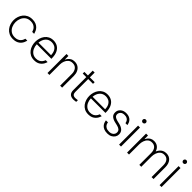

<svg xmlns="http://www.w3.org/2000/svg" viewBox="378 -2250 3787 3787"><g transform="rotate(45 2272.0 -356.0)"><path d="M317 10Q253 10 205.5 -13.5Q158 -37 126.5 -76Q95 -115 79 -164.5Q63 -214 63 -265Q63 -316 79 -365Q95 -414 126.5 -453.5Q158 -493 205.5 -516.5Q253 -540 317 -540Q377 -540 417.5 -522Q458 -504 482.5 -477Q507 -450 519.5 -423Q532 -396 536.5 -378Q541 -360 541 -360H487Q487 -360 483.5 -373Q480 -386 470.5 -405.5Q461 -425 442 -444.5Q423 -464 393 -477Q363 -490 318 -490Q251 -490 206.5 -457.5Q162 -425 140 -373.5Q118 -322 118 -265Q118 -208 140 -156.5Q162 -105 206.5 -72.5Q251 -40 318 -40Q363 -40 393 -53Q423 -66 442 -85.5Q461 -105 470.5 -124.5Q480 -144 483.5 -157Q487 -170 487 -170H541Q541 -170 536.5 -152Q532 -134 519.5 -107Q507 -80 482.5 -53Q458 -26 417.5 -8Q377 10 317 10Z M910 10Q847 10 801 -14Q755 -38 725.5 -78Q696 -118 681.5 -166.5Q667 -215 667 -265Q667 -315 681.5 -364Q696 -413 725.5 -453Q755 -493 800 -516.5Q845 -540 906 -540Q972 -540 1022.5 -509.5Q1073 -479 1101.5 -418.5Q1130 -358 1130 -268V-252H724Q725 -195 747.5 -146.5Q770 -98 811 -69Q852 -40 910 -40Q959 -40 990.5 -57Q1022 -74 1039 -96.5Q1056 -119 1063 -136.5Q1070 -154 1070 -154H1123Q1123 -154 1118 -137.5Q1113 -121 1100 -96.5Q1087 -72 1063 -47.5Q1039 -23 1002 -6.5Q965 10 910 10ZM725 -298H1075Q1072 -369 1047.5 -411Q1023 -453 986 -471.5Q949 -490 906 -490Q827 -490 779.5 -437Q732 -384 725 -298Z M1274 0V-530H1328V-431H1332Q1340 -450 1359 -475.5Q1378 -501 1412 -520.5Q1446 -540 1497 -540Q1555 -540 1596.5 -512.5Q1638 -485 1660 -437.5Q1682 -390 1682 -330V0H1627V-328Q1627 -398 1591.5 -444.5Q1556 -491 1488 -491Q1432 -491 1397 -461Q1362 -431 1345 -386Q1328 -341 1328 -294V0Z M2006 10Q1872 10 1872 -121V-484H1773V-530H1872V-664H1926V-530H2060V-484H1926V-121Q1926 -83 1945.5 -60.5Q1965 -38 2012 -38Q2034 -38 2055.5 -42Q2077 -46 2077 -46V1Q2077 1 2055 5.5Q2033 10 2006 10Z M2419 10Q2356 10 2310 -14Q2264 -38 2234.5 -78Q2205 -118 2190.5 -166.5Q2176 -215 2176 -265Q2176 -315 2190.5 -364Q2205 -413 2234.5 -453Q2264 -493 2309 -516.5Q2354 -540 2415 -540Q2481 -540 2531.5 -509.5Q2582 -479 2610.5 -418.5Q2639 -358 2639 -268V-252H2233Q2234 -195 2256.5 -146.5Q2279 -98 2320 -69Q2361 -40 2419 -40Q2468 -40 2499.5 -57Q2531 -74 2548 -96.5Q2565 -119 2572 -136.5Q2579 -154 2579 -154H2632Q2632 -154 2627 -137.5Q2622 -121 2609 -96.5Q2596 -72 2572 -47.5Q2548 -23 2511 -6.5Q2474 10 2419 10ZM2234 -298H2584Q2581 -369 2556.5 -411Q2532 -453 2495 -471.5Q2458 -490 2415 -490Q2336 -490 2288.5 -437Q2241 -384 2234 -298Z M2951 10Q2892 10 2854 -6.5Q2816 -23 2794.5 -48Q2773 -73 2763.5 -97.5Q2754 -122 2752 -138.5Q2750 -155 2750 -155H2806Q2806 -155 2809 -137.5Q2812 -120 2825 -97.5Q2838 -75 2868 -57.5Q2898 -40 2952 -40Q3006 -40 3040 -69Q3074 -98 3074 -141Q3074 -184 3045.5 -206.5Q3017 -229 2974 -239L2906 -255Q2846 -268 2806 -300Q2766 -332 2766 -394Q2766 -459 2813.5 -499.5Q2861 -540 2935 -540Q2986 -540 3019.5 -524.5Q3053 -509 3072 -486.5Q3091 -464 3100 -441.5Q3109 -419 3111.5 -403.5Q3114 -388 3114 -388H3060Q3060 -388 3057 -403.5Q3054 -419 3042.5 -439.5Q3031 -460 3005.5 -475.5Q2980 -491 2936 -491Q2878 -491 2849 -462.5Q2820 -434 2820 -396Q2820 -360 2845.5 -339.5Q2871 -319 2915 -308L2983 -292Q3051 -276 3090 -239.5Q3129 -203 3129 -142Q3129 -101 3107 -66.5Q3085 -32 3045 -11Q3005 10 2951 10Z M3297 -634Q3278 -634 3265.5 -647Q3253 -660 3253 -678Q3253 -696 3265.5 -709Q3278 -722 3297 -722Q3316 -722 3329 -709Q3342 -696 3342 -678Q3342 -660 3329 -647Q3316 -634 3297 -634ZM3271 0V-530H3325V0Z M3494 0V-530H3548V-435H3552Q3561 -453 3580 -478Q3599 -503 3631.5 -521.5Q3664 -540 3713 -540Q3774 -540 3816.5 -507.5Q3859 -475 3877 -417H3879Q3892 -448 3915 -476.5Q3938 -505 3972 -522.5Q4006 -540 4055 -540Q4136 -540 4184 -483.5Q4232 -427 4232 -327V0H4177V-325Q4177 -405 4142 -447.5Q4107 -490 4045 -490Q3991 -490 3957 -460Q3923 -430 3906.5 -383Q3890 -336 3890 -284V0H3836V-325Q3836 -405 3800.5 -447.5Q3765 -490 3703 -490Q3649 -490 3615 -460Q3581 -430 3564.5 -383Q3548 -336 3548 -284V0Z M4427 -634Q4408 -634 4395.5 -647Q4383 -660 4383 -678Q4383 -696 4395.5 -709Q4408 -722 4427 -722Q4446 -722 4459 -709Q4472 -696 4472 -678Q4472 -660 4459 -647Q4446 -634 4427 -634ZM4401 0V-530H4455V0Z"/></g></svg>

Font: Be Vietnam Pro ExtraLight
Style: Regular
Weight: 200
Designer: Lam Bao, Tony Le, Vietanh Nguyen
Foundry: Yellow Type Foundry
Version: Version 1.002; ttfautohint (v1.8.3)